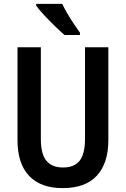

<svg xmlns="http://www.w3.org/2000/svg" viewBox="-20 -957 647 987"><path d="M537 -237Q537 -118 478 -54Q419 10 302 10Q189 10 129.5 -53Q70 -116 70 -236V-714H190V-242Q190 -164 219 -130Q248 -96 304 -96Q362 -96 389.5 -131Q417 -166 417 -243V-714H537ZM300 -937Q310 -915 326.5 -887Q343 -859 360.5 -833Q378 -807 391 -789V-777H312Q292 -794 263 -822Q234 -850 207 -879Q180 -908 166 -928V-937Z"/></svg>

Font: Noto Sans Ethiopic Condensed SemiBold
Style: Regular
Weight: 600
Width: 3
Designer: Monotype Design Team
Foundry: Monotype Imaging Inc.
Version: Version 2.102; ttfautohint (v1.8.4.7-5d5b)